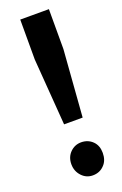

<svg xmlns="http://www.w3.org/2000/svg" viewBox="-139 -735 500 787"><g transform="rotate(-20 111.0 -342.0)"><path d="M61 -693V-519L83 -228H164L186 -519V-693ZM173 -115C160 -128 143 -135 123 -135C104 -135 88 -128 75 -115C62 -102 55 -85 55 -64C55 -43 62 -26 75 -12C88 2 104 9 123 9C143 9 160 2 173 -12C186 -25 192 -43 192 -64C192 -85 186 -102 173 -115Z"/></g></svg>

Font: Argentum Sans Medium
Style: Regular
Weight: 500
Designer: Julieta Ulanovsky
Foundry: Julieta Ulanovsky
Version: Version 5.001;January 29, 2019;FontCreator 11.5.0.2425 64-bi